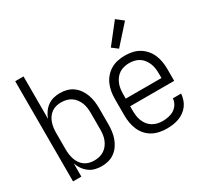

<svg xmlns="http://www.w3.org/2000/svg" viewBox="-152 -986 1305 1220"><g transform="rotate(-30 500.0 -376.0)"><path d="M273 8Q249 8 225.5 2Q202 -4 182.5 -18.5Q163 -33 149 -53Q135 -73 127 -96V0H66V-735H127V-424Q135 -447 149 -467Q163 -487 182.5 -501.5Q202 -516 225.5 -522Q249 -528 273 -528Q299 -528 323.5 -521.5Q348 -515 368.5 -500Q389 -485 403.5 -464Q418 -443 426.5 -419.5Q435 -396 438.5 -370.5Q442 -345 442 -320V-200Q442 -175 438.5 -149.5Q435 -124 426.5 -100.5Q418 -77 403.5 -56Q389 -35 368.5 -20Q348 -5 323.5 1.5Q299 8 273 8ZM251 -47Q270 -47 288.5 -51.5Q307 -56 323 -66.5Q339 -77 350.5 -92.5Q362 -108 369 -125.5Q376 -143 378.5 -162Q381 -181 381 -200V-320Q381 -339 378.5 -358Q376 -377 369 -394.5Q362 -412 350.5 -427.5Q339 -443 323 -453.5Q307 -464 288.5 -468.5Q270 -473 251 -473Q232 -473 214 -468.5Q196 -464 180.5 -453Q165 -442 154.5 -426.5Q144 -411 138 -393.5Q132 -376 129.5 -357.5Q127 -339 127 -320V-200Q127 -181 129.5 -162.5Q132 -144 138 -126.5Q144 -109 154.5 -93.5Q165 -78 180.5 -67Q196 -56 214 -51.5Q232 -47 251 -47Z M751 8Q725 8 698 2.5Q671 -3 647.5 -16Q624 -29 606 -49.5Q588 -70 577.5 -95Q567 -120 562.5 -146.5Q558 -173 558 -200V-320Q558 -347 562.5 -373.5Q567 -400 577.5 -424.5Q588 -449 606 -469.5Q624 -490 647 -503.5Q670 -517 696.5 -522.5Q723 -528 750 -528Q777 -528 803.5 -522.5Q830 -517 853 -503.5Q876 -490 894 -469.5Q912 -449 922.5 -424.5Q933 -400 937.5 -373.5Q942 -347 942 -320V-232H619V-200Q619 -181 621.5 -162Q624 -143 631 -125Q638 -107 650 -91.5Q662 -76 678.5 -66Q695 -56 713.5 -51.5Q732 -47 751 -47Q773 -47 795 -51.5Q817 -56 835.5 -67.5Q854 -79 866 -98.5Q878 -118 879 -140H940Q938 -118 931 -96.5Q924 -75 910.5 -57Q897 -39 878.5 -26Q860 -13 839 -5.5Q818 2 796 5Q774 8 751 8ZM619 -288H881V-320Q881 -339 878.5 -358Q876 -377 869 -394.5Q862 -412 850.5 -427.5Q839 -443 823 -453.5Q807 -464 788 -468.5Q769 -473 750 -473Q731 -473 712 -468.5Q693 -464 677 -453.5Q661 -443 649.5 -427.5Q638 -412 631 -394.5Q624 -377 621.5 -358Q619 -339 619 -320ZM741 -584 699 -616 812 -760 863 -720Z"/></g></svg>

Font: Iosevka Curly Light
Style: Regular
Weight: 300
Monospace: yes
Designer: Belleve Invis
Foundry: Belleve Invis
Version: Version 22.1.2; ttfautohint (v1.8.4)